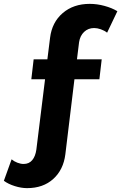

<svg xmlns="http://www.w3.org/2000/svg" viewBox="-135 -772 627 993"><path d="M274 -554 263 -465H391L379 -362H250L203 26Q193 106 140.5 153.5Q88 201 5 201Q-25 201 -58.5 190.5Q-92 180 -115 163L-75 52Q-62 63 -45 69.5Q-28 76 -13 76Q15 76 31.5 56.5Q48 37 53 2L98 -362H27L39 -465H110L124 -577Q134 -657 189.5 -704.5Q245 -752 329 -752Q367 -752 405.5 -741.5Q444 -731 472 -714L419 -603Q405 -614 386.5 -620.5Q368 -627 352 -627Q321 -627 300 -607Q279 -587 274 -554Z"/></svg>

Font: Gontserrat SemiBold
Style: Regular
Weight: 600
Designer: Julieta Ulanovsky
Foundry: Julieta Ulanovsky
Version: Version 6.001